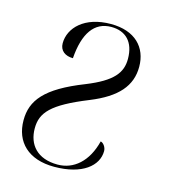

<svg xmlns="http://www.w3.org/2000/svg" viewBox="-89 -616 613 698"><g transform="rotate(15 217.5 -267.5)"><path d="M178 10C284 10 339 -37 339 -92C339 -107 328 -121 318 -123C298 -43 248 -1 188 -1C111 -1 74 -46 74 -107C74 -166 106 -204 240 -258C339 -298 383 -349 383 -421C383 -494 335 -545 244 -545C145 -545 92 -490 92 -432C92 -404 113 -389 142 -389C149 -484 184 -535 248 -535C302 -535 336 -502 336 -438C336 -386 308 -349 211 -310C68 -254 27 -199 27 -125C27 -43 81 10 178 10Z"/></g></svg>

Font: Noto Serif Display Light
Style: Italic
Weight: 300
Italic angle: -12°
Designer: Monotype Design Team
Foundry: Monotype Imaging Inc.
Version: Version 2.009